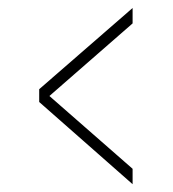

<svg xmlns="http://www.w3.org/2000/svg" viewBox="-20 -508 432 480"><path d="M311.5 -47.5 78 -253V-285L311.5 -488V-449.5L103.5 -268L311.5 -86Z"/></svg>

Font: Imbue Thin 10pt ExtraLight
Style: Regular
Weight: 250
Version: Version 1.102